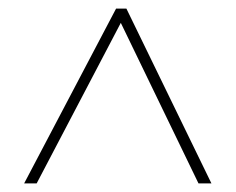

<svg xmlns="http://www.w3.org/2000/svg" viewBox="-20 -737 546 445"><path d="M36 -312 249 -717H273L470 -312H440L260 -684L65 -312Z"/></svg>

Font: Noto Sans Lao UI SemCond Thin
Style: Regular
Weight: 100
Width: 4
Designer: Monotype Design Team
Foundry: Monotype Imaging Inc.
Version: Version 2.000; ttfautohint (v1.8.4.7-5d5b)